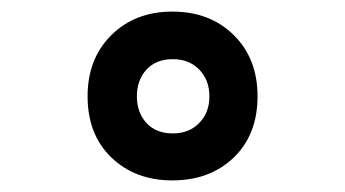

<svg xmlns="http://www.w3.org/2000/svg" viewBox="-20 -716 595 331"><path d="M277 -405Q213 -405 172 -444.5Q131 -484 131 -550Q131 -615 172 -655.5Q213 -696 277 -696Q342 -696 383 -655.5Q424 -615 424 -550Q424 -484 383 -444.5Q342 -405 277 -405ZM278 -486Q306 -486 323.5 -504Q341 -522 341 -550Q341 -578 323.5 -596Q306 -614 278 -614Q249 -614 232.5 -596Q216 -578 216 -550Q216 -522 232.5 -504Q249 -486 278 -486Z"/></svg>

Font: Cairo Play ExtraBold
Style: Regular
Weight: 800
Version: Version 3.119